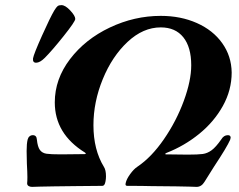

<svg xmlns="http://www.w3.org/2000/svg" viewBox="-20 -726 932 750"><path d="M86 -10Q87 -18 87 -34Q87 -51 85 -87L84 -136Q84 -165 88 -181Q90 -189 95.5 -193.5Q101 -198 108 -198Q123 -198 124 -181Q127 -152 136 -140Q145 -128 161.5 -125.5Q178 -123 218 -123L310 -124Q314 -124 315 -125.5Q316 -127 312 -130Q194 -203 194 -326Q194 -417 253.5 -495Q313 -573 409 -618.5Q505 -664 608 -664Q686 -664 749 -636Q812 -608 848 -557.5Q884 -507 885 -443Q885 -374 850.5 -312Q816 -250 758 -203Q700 -156 631 -129Q626 -127 625.5 -125Q625 -123 629 -123L713 -122Q754 -122 772 -124.5Q790 -127 806.5 -139Q823 -151 844 -181Q854 -198 870 -198Q881 -198 881 -188L879 -180Q867 -152 816 -75Q786 -27 779 -16Q767 4 748 4Q742 4 719 3Q696 2 669 2L571 1Q538 0 477 0Q468 0 471 -11Q474 -26 488.5 -46Q503 -66 517 -75Q572 -112 620.5 -182.5Q669 -253 698 -332Q727 -411 727 -471Q727 -542 696 -580.5Q665 -619 608 -619Q539 -619 478.5 -562.5Q418 -506 381.5 -417Q345 -328 345 -237Q345 -141 386 -74Q394 -62 394 -37Q394 -27 392 -17Q389 0 380 0L272 1L191 2Q161 2 136.5 3Q112 4 105 4Q97 4 91.5 0.5Q86 -3 86 -10ZM109 -498Q112 -515 144 -586.5Q176 -658 192 -685Q200 -698 205 -702Q210 -706 220 -706Q235 -706 254.5 -685Q274 -664 274 -652Q274 -642 228.5 -585Q183 -528 155 -500Q136 -481 121 -481Q107 -481 109 -498Z"/></svg>

Font: EB Garamond
Style: Bold Italic
Weight: 700
Italic angle: -17.2°
Designer: Georg Duffner and Octavio Pardo
Foundry: Georg Duffner
Version: Version 1.000